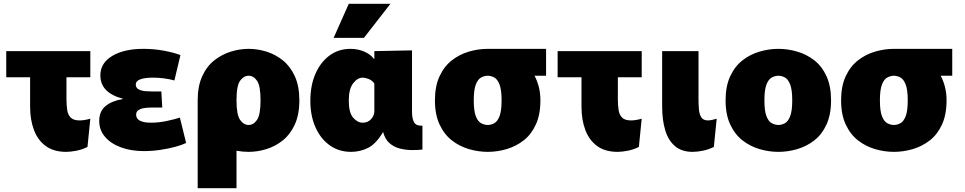

<svg xmlns="http://www.w3.org/2000/svg" viewBox="-20 -790 5097 1014"><path d="M330 12Q264 12 222 -18.5Q180 -49 159.5 -103Q139 -157 139 -227V-382H13V-520H457V-382H331V-267Q331 -234 335 -208.5Q339 -183 354 -168.5Q369 -154 401 -154Q424 -154 457 -163L442 -14Q414 0 383.5 6Q353 12 330 12Z M740 8Q673 8 619.5 -11.5Q566 -31 535 -67Q504 -103 504 -151Q504 -202 537 -229.5Q570 -257 628 -267V-269Q510 -300 510 -392Q510 -457 572.5 -494.5Q635 -532 737 -532Q794 -532 847 -522Q900 -512 933 -499L901 -365Q878 -372 847 -376Q816 -380 788 -380Q745 -380 721 -371Q697 -362 697 -344Q697 -326 712.5 -318Q728 -310 748.5 -308.5Q769 -307 783 -307H832L837 -222H777Q761 -222 743 -219.5Q725 -217 712 -209Q699 -201 699 -184Q699 -142 779 -142Q818 -142 860.5 -151Q903 -160 930 -169L963 -35Q943 -25 907 -15Q871 -5 827 1.5Q783 8 740 8Z M1024 204V-260Q1024 -335 1048 -387.5Q1072 -440 1112 -471.5Q1152 -503 1199.5 -517.5Q1247 -532 1293 -532Q1340 -532 1387 -517.5Q1434 -503 1473.5 -471.5Q1513 -440 1537 -387.5Q1561 -335 1561 -260Q1561 -185 1537 -132.5Q1513 -80 1473.5 -48.5Q1434 -17 1387 -2.5Q1340 12 1293 12Q1260 12 1229 6V204ZM1293 -130Q1319 -130 1337.5 -157Q1356 -184 1356 -260Q1356 -337 1337.5 -363.5Q1319 -390 1293 -390Q1267 -390 1248 -363.5Q1229 -337 1229 -260Q1229 -184 1248 -157Q1267 -130 1293 -130Z M1834 12Q1770 12 1721.5 -22.5Q1673 -57 1646 -118Q1619 -179 1619 -257Q1619 -339 1646 -400.5Q1673 -462 1720.5 -497Q1768 -532 1831 -532Q1869 -532 1902.5 -518Q1936 -504 1955 -479H1957V-520L2156 -524V-199Q2156 -164 2166.5 -144.5Q2177 -125 2211 -126V0Q2184 3 2152 2.5Q2120 2 2090 -6Q2060 -14 2037 -34Q2014 -54 2004 -91H2002Q1965 -29 1923 -8.5Q1881 12 1834 12ZM1896 -142Q1923 -142 1940 -161Q1957 -180 1957 -202V-349Q1945 -366 1926.5 -373Q1908 -380 1896 -380Q1868 -380 1845 -350Q1822 -320 1822 -259Q1822 -195 1845 -168.5Q1868 -142 1896 -142ZM1742 -590 1822 -770H2042L1902 -590Z M2556 12Q2506 12 2456.5 -2.5Q2407 -17 2366.5 -48.5Q2326 -80 2301.5 -132.5Q2277 -185 2277 -260Q2277 -335 2301.5 -387.5Q2326 -440 2366.5 -471.5Q2407 -503 2456.5 -517.5Q2506 -532 2556 -532H2557H2864V-390H2803Q2817 -364 2825.5 -331.5Q2834 -299 2834 -260Q2834 -185 2810 -132.5Q2786 -80 2745.5 -48.5Q2705 -17 2655.5 -2.5Q2606 12 2556 12ZM2556 -130Q2573 -130 2590 -139Q2607 -148 2618 -176Q2629 -204 2629 -260Q2629 -316 2618 -344Q2607 -372 2590 -381Q2573 -390 2556 -390Q2539 -390 2521.5 -381Q2504 -372 2493 -344Q2482 -316 2482 -260Q2482 -204 2493 -176Q2504 -148 2521.5 -139Q2539 -130 2556 -130Z M3242 12Q3176 12 3134 -18.5Q3092 -49 3071.5 -103Q3051 -157 3051 -227V-382H2925V-520H3369V-382H3243V-267Q3243 -234 3247 -208.5Q3251 -183 3266 -168.5Q3281 -154 3313 -154Q3336 -154 3369 -163L3354 -14Q3326 0 3295.5 6Q3265 12 3242 12Z M3750 -14Q3722 0 3691.5 6Q3661 12 3638 12Q3580 12 3544.5 -18.5Q3509 -49 3493 -103Q3477 -157 3477 -227V-520H3669V-267Q3669 -241 3671 -214.5Q3673 -188 3683.5 -171Q3694 -154 3718 -154Q3729 -154 3742 -157Q3755 -160 3765 -163Z M4091 12Q4041 12 3991.5 -2.5Q3942 -17 3901.5 -48.5Q3861 -80 3836.5 -132.5Q3812 -185 3812 -260Q3812 -335 3836.5 -387.5Q3861 -440 3901.5 -471.5Q3942 -503 3991.5 -517.5Q4041 -532 4091 -532Q4141 -532 4190.5 -517.5Q4240 -503 4280.5 -471.5Q4321 -440 4345 -387.5Q4369 -335 4369 -260Q4369 -185 4345 -132.5Q4321 -80 4280.5 -48.5Q4240 -17 4190.5 -2.5Q4141 12 4091 12ZM4091 -130Q4108 -130 4125 -139Q4142 -148 4153 -176Q4164 -204 4164 -260Q4164 -316 4153 -344Q4142 -372 4125 -381Q4108 -390 4091 -390Q4074 -390 4056.5 -381Q4039 -372 4028 -344Q4017 -316 4017 -260Q4017 -204 4028 -176Q4039 -148 4056.5 -139Q4074 -130 4091 -130Z M4701 12Q4651 12 4601.5 -2.5Q4552 -17 4511.5 -48.5Q4471 -80 4446.5 -132.5Q4422 -185 4422 -260Q4422 -335 4446.5 -387.5Q4471 -440 4511.5 -471.5Q4552 -503 4601.5 -517.5Q4651 -532 4701 -532H4702H5009V-390H4948Q4962 -364 4970.5 -331.5Q4979 -299 4979 -260Q4979 -185 4955 -132.5Q4931 -80 4890.5 -48.5Q4850 -17 4800.5 -2.5Q4751 12 4701 12ZM4701 -130Q4718 -130 4735 -139Q4752 -148 4763 -176Q4774 -204 4774 -260Q4774 -316 4763 -344Q4752 -372 4735 -381Q4718 -390 4701 -390Q4684 -390 4666.5 -381Q4649 -372 4638 -344Q4627 -316 4627 -260Q4627 -204 4638 -176Q4649 -148 4666.5 -139Q4684 -130 4701 -130Z"/></svg>

Font: Murecho Black
Style: Regular
Weight: 900
Designer: Neil Summerour
Foundry: Positype
Version: Version 1.010; ttfautohint (v1.8.3)